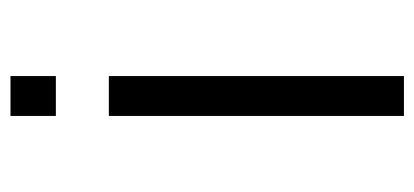

<svg xmlns="http://www.w3.org/2000/svg" viewBox="-232 -558 790 366"><g transform="rotate(90 163.0 -375.0)"><path d="M201 -750V-187.5H125V-750ZM201 -86.5V0H125V-86.5Z"/></g></svg>

Font: Russisch Sans
Style: Regular
Weight: 400
Designer: Michael Sharanda (font) & Cristiano Sobral (main changes)
Foundry: Michael Sharanda
Version: Version 2.00;October 25, 2020;FontCreator 13.0.0.2681 64-bit